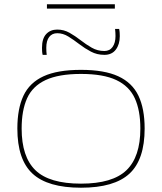

<svg xmlns="http://www.w3.org/2000/svg" viewBox="-20 -866 755 896"><path d="M61 -266Q61 -359 89.5 -419.5Q118 -480 183 -510Q248 -540 358 -540Q467 -540 532 -510Q597 -480 626 -419.5Q655 -359 655 -266Q655 -121 584 -55.5Q513 10 358 10Q203 10 132 -55.5Q61 -121 61 -266ZM81 -266Q81 -134 145.5 -71.5Q210 -9 358 -9Q505 -9 570 -71.5Q635 -134 635 -266Q635 -351 609 -407.5Q583 -464 522.5 -492.5Q462 -521 358 -521Q254 -521 193 -492.5Q132 -464 106.5 -407.5Q81 -351 81 -266ZM179 -610Q177 -618 176.5 -627Q176 -636 176 -643Q176 -686 195.5 -707Q215 -728 247 -728Q278 -728 304.5 -713Q331 -698 356 -678.5Q381 -659 408 -643.5Q435 -628 467 -628Q492 -628 505.5 -647Q519 -666 519 -698Q519 -705 518.5 -713.5Q518 -722 517 -731H536Q538 -722 538.5 -713Q539 -704 539 -697Q539 -659 520.5 -634.5Q502 -610 467 -610Q433 -610 404.5 -625Q376 -640 350 -660Q324 -680 299 -695.5Q274 -711 247 -711Q223 -711 209.5 -693.5Q196 -676 196 -643Q196 -624 198 -610ZM199 -826V-846H516V-826Z"/></svg>

Font: Georama Extended Thin
Style: Regular
Weight: 100
Width: 7
Designer: Jean-Baptiste Levee
Foundry: Production Type
Version: Version 1.000